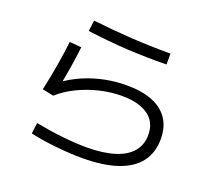

<svg xmlns="http://www.w3.org/2000/svg" viewBox="-124 -896 1186 1069"><g transform="rotate(20 469.0 -361.0)"><path d="M149.4 -23.4 157.2 -87.9Q237.3 -72.3 316.9 -63.5Q396.5 -54.7 460 -54.7Q557.6 -54.7 625.5 -75.7Q693.4 -96.7 727.5 -137.7Q761.7 -178.7 761.7 -237.3Q761.7 -287.1 737.3 -321.3Q712.9 -355.5 665.5 -373.5Q618.2 -391.6 550.8 -391.6Q485.4 -391.6 418.5 -375.5Q351.6 -359.4 292 -330.1Q232.4 -300.8 189.5 -261.7L123 -275.4Q140.6 -357.4 153.3 -432.1Q166 -506.8 173.8 -574.2L244.1 -568.4Q229.5 -444.3 205.1 -324.2L194.3 -342.8Q243.2 -378.9 301.8 -404.3Q360.4 -429.7 424.8 -442.9Q489.3 -456.1 554.7 -456.1Q645.5 -456.1 708 -431.2Q770.5 -406.2 802.7 -357.9Q835 -309.6 835 -239.3Q835 -158.2 792.5 -102.5Q750 -46.9 666 -18.6Q582 9.8 460 9.8Q386.7 9.8 302.7 1Q218.8 -7.8 149.4 -23.4ZM252 -668 260.7 -732.4Q377 -718.8 489.7 -711.9Q602.5 -705.1 722.7 -705.1V-640.6Q600.6 -638.7 489.7 -645Q378.9 -651.4 252 -668Z"/></g></svg>

Font: WEMIX Pretendard Variable
Style: Regular
Weight: 400
Designer: Base glyphs from Inter by Rasmus Andersson; Hangeul glyphs from Noto Sans CJK(Source Han Sans) by Jang Soo-young and Kan
Foundry: Kil Hyung-jin
Version: Version 1.000;Glyphs 3.2 (3208)